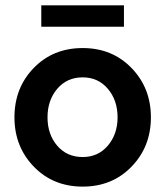

<svg xmlns="http://www.w3.org/2000/svg" viewBox="-20 -690 619 720"><path d="M134.8 -669.9H444.8V-589.8H134.8ZM34.2 -250Q34.2 -360.8 106.7 -435.3Q179.2 -509.8 290 -509.8Q400.9 -509.8 473.4 -434.8Q545.9 -359.9 545.9 -250Q545.9 -140.1 473.4 -65.2Q400.9 9.8 290 9.8Q179.2 9.8 106.7 -65.2Q34.2 -140.1 34.2 -250ZM290 -101.1Q348.1 -101.1 384.5 -144Q420.9 -187 420.9 -250Q420.9 -314 384.5 -356.9Q348.1 -399.9 290 -399.9Q231 -399.9 194.6 -356.9Q158.2 -314 158.2 -250Q158.2 -186 194.6 -143.6Q231 -101.1 290 -101.1Z"/></svg>

Font: Oakes Grotesk
Style: SemiBold
Weight: 600
Designer: Samuel Oakes
Foundry: Samuel Oakes
Version: Version 1.0 | wf-rip DC20170320